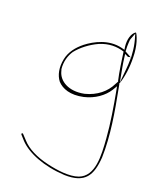

<svg xmlns="http://www.w3.org/2000/svg" viewBox="-165 -755 917 1117"><g transform="rotate(20 293.0 -196.5)"><path d="M55 124C55 125 56 128 56 128L84 159C137 214 241 257 371 264C501 268 535 206 543 93C547 -44 521 -187 498 -307L495 -323C494 -327 492 -336 491 -344H490V-348L492 -350C507 -393 516 -456 514 -515C514 -550 508 -586 501 -609C492 -639 482 -658 479 -657H478C455 -642 443 -603 448 -559L451 -540L432 -545C346 -566 266 -523 218 -486C178 -454 148 -416 138 -368C127 -314 137 -268 161 -237C191 -204 244 -184 322 -201C387 -216 439 -254 467 -299L483 -326L489 -295C504 -215 522 -107 528 -21C536 86 544 210 454 244C401 263 322 252 262 238C188 221 129 192 93 152L64 121C64 121 61 119 60 119C58 119 55 121 55 124ZM145 -307V-308C140 -355 153 -395 173 -425C202 -462 248 -498 299 -521C354 -544 403 -543 449 -529L450 -528V-527C457 -478 466 -409 478 -358L480 -354L469 -334C444 -282 393 -238 320 -220C226 -201 163 -242 149 -296C148 -300 147 -303 146 -307ZM460 -534V-541C459 -556 459 -571 460 -586C460 -596 461 -607 465 -616L478 -650L488 -615C494 -592 499 -568 501 -534L503 -510H502V-496C502 -478 501 -458 499 -438L491 -352L475 -437C471 -458 468 -479 466 -496L463 -519L483 -509L484 -508C484 -508 486 -508 487 -509L499 -512L483 -521C470 -527 470 -529 460 -534ZM460 -541H461L460 -542ZM495 -322V-323ZM499 -512 502 -510V-513Z"/></g></svg>

Font: Stray Cat
Style: HlExt
Weight: 100
Version: Version 1.0